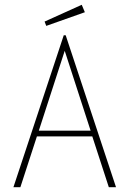

<svg xmlns="http://www.w3.org/2000/svg" viewBox="-20 -781 540 801"><path d="M434 0 365 -212H134L65 0H36L246 -634H254L464 0ZM250 -569 142 -236H358ZM173 -673 166 -691 321 -761 334 -730Z"/></svg>

Font: Inconsolata ExtraLight
Style: Regular
Weight: 200
Monospace: yes
Designer: Raph Levien, Cyreal, Brenton Simpson
Foundry: Raph Levien, Cyreal, Google
Version: Version 3.001; ttfautohint (v1.8.2.53-6de2)